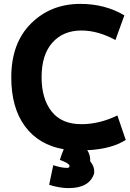

<svg xmlns="http://www.w3.org/2000/svg" viewBox="-20 -745 671 988"><path d="M444 85Q469 115 464 149Q439 223 333 223Q287 223 233 206L254 105Q296 119 326 119Q340 119 337 105Q330 93 288 78Q297 48 308 23Q180 1 109 -94.5Q38 -190 38 -347Q38 -523 139.5 -624Q241 -725 394 -725Q520 -725 620 -666L574 -539Q484 -588 399 -588Q305 -588 249.5 -525.5Q194 -463 194 -348Q194 -237 245.5 -171.5Q297 -106 399 -106Q492 -106 584 -151L627 -25Q554 22 429 28Q446 53 444 85Z"/></svg>

Font: Repo
Style: Bold
Weight: 700
Designer: Stefan Peev
Foundry: Context Ltd
Version: Version 001.000